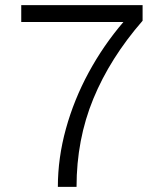

<svg xmlns="http://www.w3.org/2000/svg" viewBox="-20 -730 640 750"><path d="M206 0Q206 -113 237.5 -227Q269 -341 326.5 -447Q384 -553 462 -644H63V-710H537V-649Q410 -503 344.5 -344Q279 -185 279 0Z"/></svg>

Font: Geist Mono Light
Style: Regular
Weight: 300
Monospace: yes
Designer: Basement.studio, Andrés Briganti, Mateo Zaragoza
Foundry: Basement.studio, Vercel, Andrés Briganti, Guido Ferreyra, Mateo Zaragoza
Version: Version 1.500; ttfautohint (v1.8.4.7-5d5b)